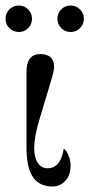

<svg xmlns="http://www.w3.org/2000/svg" viewBox="-20 -664 328 696"><path d="M202 -562Q188 -576 188 -596Q188 -616 202 -630Q216 -644 236 -644Q256 -644 270 -630Q284 -616 284 -596Q284 -576 270 -562Q256 -548 236 -548Q216 -548 202 -562ZM14 -562Q0 -576 0 -596Q0 -616 14 -630Q28 -644 48 -644Q68 -644 82 -630Q96 -616 96 -596Q96 -576 82 -562Q68 -548 48 -548Q28 -548 14 -562ZM126 -468Q176 -468 176 -421Q176 -406 164 -368L123 -231Q104 -170 104 -126Q104 -93 117 -73.5Q130 -54 152 -54Q200 -54 211 -125Q222 -118 229 -99Q236 -80 236 -66Q236 -29 218 -10Q199 12 170 12Q123 12 99.5 -22Q76 -56 76 -130V-403Q76 -468 126 -468Z"/></svg>

Font: Old Standard TT
Style: Regular
Weight: 400
Designer: Alexey Kryukov <alexios@thessalonica.org.ru>
Version: Version 2.2